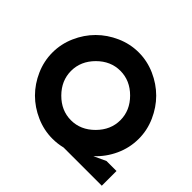

<svg xmlns="http://www.w3.org/2000/svg" viewBox="-162 -890 1100 1100"><g transform="rotate(45 388.0 -340.0)"><path d="M524.2 -201.2Q585 -262.2 585 -340.8Q585 -419.4 524.2 -480.2Q463.4 -541 384.8 -541Q306.2 -541 245.6 -480.2Q185.1 -419.4 185.1 -340.8Q185.1 -262.2 245.6 -201.2Q306.2 -140.1 384.8 -140.1Q463.4 -140.1 524.2 -201.2ZM621.1 -85.4 693.8 -119.1H774.9V0H465.3Q425.3 9.8 384.8 9.8Q315.4 9.8 251 -18.6Q186.5 -46.9 139.2 -94.2Q91.8 -141.6 63.5 -206.1Q35.2 -270.5 35.2 -339.8Q35.2 -409.2 63.5 -473.6Q91.8 -538.1 139.2 -585.4Q186.5 -632.8 251 -661.4Q315.4 -689.9 384.8 -689.9Q454.1 -689.9 518.6 -661.4Q583 -632.8 630.4 -585.4Q677.7 -538.1 706.3 -473.6Q734.9 -409.2 734.9 -339.8Q734.9 -267.1 704.6 -200.9Q674.3 -134.8 621.1 -85.4Z"/></g></svg>

Font: Glacial Indifference
Style: Bold
Weight: 700
Version: Version 1.001